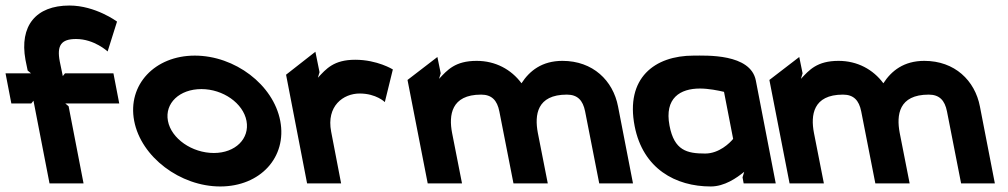

<svg xmlns="http://www.w3.org/2000/svg" viewBox="-80 -663 3643 694"><path d="M-39 -289H33L41 -299L99 0H222L168 -279L156 -289H351L330 -398H155L147 -388L136 -441C125 -499 141 -522 195 -522C261 -522 309 -477 309 -477L343 -585C343 -585 265 -643 171 -643C49 -643 -10 -569 12 -447L20 -408L32 -398H-60Z M405 -226C430 -95 572 11 716 11C861 11 958 -95 933 -226C908 -357 769 -462 624 -462C480 -462 380 -357 405 -226ZM527 -226C515 -290 569 -341 648 -341C726 -341 799 -290 811 -226C823 -162 771 -110 693 -110C614 -110 539 -162 527 -226Z M1340 -412C1340 -412 1284 -447 1204 -447C1126 -447 1099 -414 1069 -382L1075 -402L1060 -476L954 -393L1030 0H1153L1117 -187C1099 -280 1161 -325 1220 -325C1280 -325 1311 -294 1311 -294Z M1466 0H1590L1554 -183C1542 -246 1550 -321 1659 -321C1697 -321 1717 -301 1725 -260L1776 0H1900L1864 -183C1852 -247 1860 -321 1969 -321C2007 -321 2027 -301 2035 -260L2086 0H2208L2154 -278C2136 -372 2063 -443 1953 -443C1879 -443 1834 -407 1805 -362C1768 -412 1711 -443 1643 -443C1565 -443 1537 -410 1507 -378L1513 -398L1501 -457L1393 -374Z M2214 -207C2244 -53 2362 11 2489 11C2539 11 2583 -20 2610 -42L2604 -22L2608 0H2724L2652 -372C2633 -470 2472 -462 2427 -462C2286 -462 2180 -381 2214 -207ZM2340 -209C2321 -309 2379 -343 2450 -343C2481 -343 2516 -336 2537 -331L2570 -161C2558 -146 2519 -108 2469 -108C2403 -108 2357 -119 2340 -209Z M2774 0H2898L2862 -183C2850 -246 2858 -321 2967 -321C3005 -321 3025 -301 3033 -260L3084 0H3208L3172 -183C3160 -247 3168 -321 3277 -321C3315 -321 3335 -301 3343 -260L3394 0H3516L3462 -278C3444 -372 3371 -443 3261 -443C3187 -443 3142 -407 3113 -362C3076 -412 3019 -443 2951 -443C2873 -443 2845 -410 2815 -378L2821 -398L2809 -457L2701 -374Z"/></svg>

Font: Charger EcoBlack
Style: OpObl
Weight: 1000
Designer: Jasper
Foundry: Cannot Into Space Fonts
Version: Version 1.1